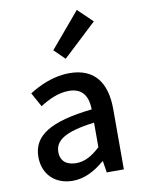

<svg xmlns="http://www.w3.org/2000/svg" viewBox="-98 -960 770 1039"><g transform="rotate(-10 287.5 -440.5)"><path d="M217 13C283 13 342 -20 392 -63H395L405 0H499V-331C499 -477 436 -564 299 -564C211 -564 134 -528 77 -492L120 -414C167 -444 221 -470 279 -470C360 -470 383 -414 384 -350C155 -325 55 -264 55 -146C55 -49 122 13 217 13ZM252 -78C203 -78 166 -100 166 -154C166 -216 221 -257 384 -277V-142C339 -101 300 -78 252 -78ZM293 -644 478 -817 398 -894 235 -701Z"/></g></svg>

Font: Noto Sans CJK KR Medium
Style: Regular
Weight: 500
Designer: Ryoko NISHIZUKA (kana & ideographs); Paul D. Hunt (Latin, Greek & Cyrillic); Wenlong ZHANG (bopomofo); Sandoll Communica
Foundry: Adobe Systems Incorporated
Version: Version 1.004;PS 1.004;hotconv 1.0.82;makeotf.lib2.5.63406